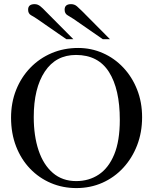

<svg xmlns="http://www.w3.org/2000/svg" viewBox="-20 -915 763 950"><path d="M683.1 -335Q683.1 -259.8 658.4 -196Q633.8 -132.3 589.8 -84.7Q545.9 -37.1 486.6 -10.7Q427.2 15.6 357.9 15.6Q290.5 15.6 231.9 -9.3Q173.3 -34.2 128.9 -80.3Q84.5 -126.5 59.6 -190.7Q34.7 -254.9 34.7 -333Q34.7 -407.2 59.8 -470.2Q85 -533.2 130.1 -579.8Q175.3 -626.5 235.6 -652.1Q295.9 -677.7 366.7 -677.7Q431.6 -677.7 489 -652.3Q546.4 -627 590.1 -580.6Q633.8 -534.2 658.4 -471.7Q683.1 -409.2 683.1 -335ZM572.8 -322.3Q572.8 -474.1 519.3 -558.6Q465.8 -643.1 356 -643.1Q256.3 -643.1 201.7 -560.8Q147 -478.5 147 -335.9Q147 -242.2 170.9 -170.9Q194.8 -99.6 241.7 -59.3Q288.6 -19 356.9 -19Q420.4 -19 469 -51.5Q517.6 -84 545.2 -150.9Q572.8 -217.8 572.8 -322.3ZM523.9 -721.2H488.3L343.8 -821.3Q328.6 -831.5 314.2 -839.6Q299.8 -847.7 299.8 -867.2Q299.8 -894.5 331.5 -894.5Q348.6 -894.5 361.1 -883.5Q373.5 -872.6 385.3 -860.8ZM342.8 -721.2H308.1L163.6 -821.3Q148.4 -831.5 133.8 -839.6Q119.1 -847.7 119.1 -867.2Q119.1 -894.5 151.4 -894.5Q167 -894.5 180.2 -883.5Q193.4 -872.6 204.1 -860.8Z"/></svg>

Font: BabelStone Roman
Style: Regular
Weight: 400
Designer: Walt Agee, Victor Gaultney, Peter Martin, Debbi Hosken, Becca Hirsbrunner (SIL); Andrew West (BabelStone)
Foundry: BabelStone
Version: Version 16.000